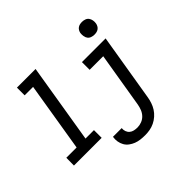

<svg xmlns="http://www.w3.org/2000/svg" viewBox="-215 -998 1479 1479"><g transform="rotate(-45 525.0 -258.0)"><path d="M26 0 27 -84H139L232 -651H140V-735H343L236 -84H328V0ZM580 223Q554 223 529.5 220Q505 217 483 208.5Q461 200 441.5 185.5Q422 171 410.5 150.5Q399 130 395 106Q391 82 395 56H490Q488 75 494 92Q500 109 513 120Q526 131 543.5 135Q561 139 580 139Q603 139 626.5 130Q650 121 667 103Q684 85 693 62Q702 39 706 16L781 -436H633V-520H891L800 30Q796 55 787.5 80.5Q779 106 764.5 129Q750 152 728.5 171Q707 190 682 202Q657 214 631 218.5Q605 223 580 223ZM851 -601Q835 -601 819.5 -606.5Q804 -612 795 -624.5Q786 -637 783.5 -653.5Q781 -670 783 -687Q785 -698 791 -709Q797 -720 807 -727Q817 -734 828.5 -736.5Q840 -739 852 -739Q868 -739 883.5 -733.5Q899 -728 908 -715.5Q917 -703 920 -686.5Q923 -670 920 -653Q918 -642 912 -631Q906 -620 896 -613Q886 -606 874.5 -603.5Q863 -601 851 -601Z"/></g></svg>

Font: Iosevka Custom Medium Oblique
Style: Regular
Weight: 500
Italic angle: -9°
Designer: Belleve Invis
Foundry: Belleve Invis
Version: Version 27.0.1